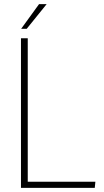

<svg xmlns="http://www.w3.org/2000/svg" viewBox="-20 -914 506 934"><path d="M82 -728H115V-30H444L441 0H82ZM83 -774 170 -894H207L110 -774Z"/></svg>

Font: Murecho ExtraLight
Style: Regular
Weight: 200
Designer: Neil Summerour
Foundry: Positype
Version: Version 1.010; ttfautohint (v1.8.3)